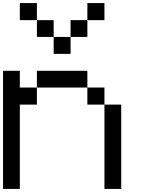

<svg xmlns="http://www.w3.org/2000/svg" viewBox="-20 -1243 929 1263"><path d="M667 0Q667 -138.7 667 -554.7Q694.3 -554.7 777.3 -554.7Q777.3 -416 777.3 0Q750 0 667 0ZM554.7 -554.7Q554.7 -583 554.7 -667Q583 -667 667 -667Q667 -638.7 667 -554.7Q638.7 -554.7 554.7 -554.7ZM0 0Q0 -194.3 0 -777.3Q27.3 -777.3 110.4 -777.3Q110.4 -750 110.4 -667Q138.7 -667 222.7 -667Q222.7 -638.7 222.7 -554.7Q194.3 -554.7 110.4 -554.7Q110.4 -416 110.4 0Q83 0 0 0ZM222.7 -667Q222.7 -694.3 222.7 -777.3Q305.7 -777.3 554.7 -777.3Q554.7 -750 554.7 -667Q471.7 -667 222.7 -667ZM333 -888.7Q333 -917 333 -1000Q360.4 -1000 444.3 -1000Q444.3 -972.7 444.3 -888.7Q417 -888.7 333 -888.7ZM222.7 -1000Q222.7 -1027.3 222.7 -1110.4Q250 -1110.4 333 -1110.4Q333 -1083 333 -1000Q305.7 -1000 222.7 -1000ZM444.3 -1000Q444.3 -1027.3 444.3 -1110.4Q471.7 -1110.4 554.7 -1110.4Q554.7 -1083 554.7 -1000Q527.3 -1000 444.3 -1000ZM110.4 -1110.4Q110.4 -1138.7 110.4 -1222.7Q138.7 -1222.7 222.7 -1222.7Q222.7 -1194.3 222.7 -1110.4Q194.3 -1110.4 110.4 -1110.4ZM554.7 -1110.4Q554.7 -1138.7 554.7 -1222.7Q583 -1222.7 667 -1222.7Q667 -1194.3 667 -1110.4Q638.7 -1110.4 554.7 -1110.4Z"/></svg>

Font: Ingsat TST_CRD
Style: Regular
Weight: 300
Designer: Tofik Waleny
Version: 1.0